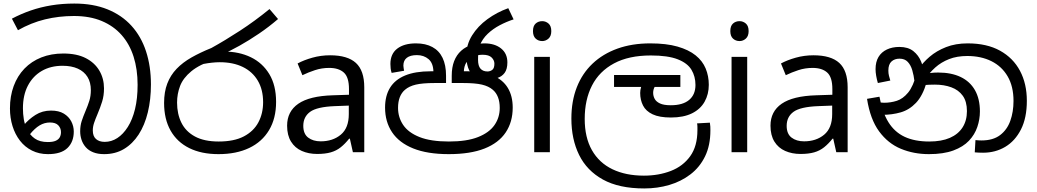

<svg xmlns="http://www.w3.org/2000/svg" viewBox="-20 -856 5832 1080"><path d="M566 11Q530 11 504 0.5Q478 -10 462 -28.5Q446 -47 438.5 -70Q431 -93 431 -117Q431 -149 439.5 -175Q448 -201 462 -234Q474 -262 482.5 -289Q491 -316 491 -349Q491 -393 472 -423.5Q453 -454 417.5 -470Q382 -486 332 -486Q265 -486 215 -457Q165 -428 137 -374.5Q109 -321 109 -247Q109 -215 114 -185Q119 -155 132 -129Q148 -96 176 -76.5Q204 -57 249 -57Q277 -57 293 -64Q309 -71 316 -83.5Q323 -96 323 -113Q323 -135 308 -151Q293 -167 261 -167Q230 -167 202.5 -150.5Q175 -134 147 -99L114 -152Q141 -185 179.5 -209.5Q218 -234 267 -234Q311 -234 339 -217Q367 -200 381 -173Q395 -146 395 -116Q395 -58 359.5 -23.5Q324 11 250 11Q200 11 160 -9Q120 -29 92.5 -64.5Q65 -100 50.5 -146.5Q36 -193 36 -246Q36 -315 57 -372Q78 -429 117.5 -470Q157 -511 212.5 -533Q268 -555 336 -555Q412 -555 462.5 -529Q513 -503 539 -458.5Q565 -414 565 -359Q565 -318 554.5 -284.5Q544 -251 528 -213Q516 -185 509 -164Q502 -143 502 -122Q502 -90 520 -74Q538 -58 569 -58Q607 -58 640 -79.5Q673 -101 699 -142Q725 -183 739.5 -242.5Q754 -302 754 -379Q754 -466 731.5 -537Q709 -608 664 -659Q619 -710 552 -738Q485 -766 396 -766Q311 -766 233 -747Q155 -728 81 -686L47 -751Q98 -778 153 -797Q208 -816 269 -826Q330 -836 398 -836Q504 -836 584.5 -803.5Q665 -771 719.5 -711Q774 -651 801.5 -567Q829 -483 829 -381Q829 -296 811.5 -224Q794 -152 760 -99.5Q726 -47 677.5 -18Q629 11 566 11Z M1209 11Q1113 11 1044.5 -23Q976 -57 939.5 -121.5Q903 -186 903 -277Q903 -339 921 -386Q939 -433 973.5 -469Q1008 -505 1057.5 -533Q1107 -561 1169 -586Q1245 -628 1329.5 -683Q1414 -738 1496 -805L1544 -749Q1493 -705 1437 -667Q1381 -629 1327.5 -599Q1274 -569 1229 -550L1187 -521Q1102 -493 1056 -455Q1010 -417 993 -372.5Q976 -328 976 -279Q976 -215 1000.5 -165.5Q1025 -116 1077 -88Q1129 -60 1210 -60Q1297 -60 1352 -89Q1407 -118 1433.5 -168Q1460 -218 1460 -281Q1460 -352 1430 -402.5Q1400 -453 1345.5 -479.5Q1291 -506 1216 -506Q1196 -506 1172.5 -503.5Q1149 -501 1125.5 -496.5Q1102 -492 1081 -485L1156 -555Q1173 -562 1193 -564Q1213 -566 1240 -566Q1325 -566 1391 -534Q1457 -502 1495 -439Q1533 -376 1533 -283Q1533 -190 1493.5 -124Q1454 -58 1381.5 -23.5Q1309 11 1209 11Z M1837 -545Q1935 -545 1982 -502Q2029 -459 2029 -365V0H1965L1948 -76H1944Q1921 -47 1896.5 -27.5Q1872 -8 1840.5 1Q1809 10 1764 10Q1716 10 1677.5 -7Q1639 -24 1617 -59.5Q1595 -95 1595 -149Q1595 -229 1658 -272.5Q1721 -316 1852 -320L1943 -323V-355Q1943 -422 1914 -448Q1885 -474 1832 -474Q1790 -474 1752 -461.5Q1714 -449 1681 -433L1654 -499Q1689 -518 1737 -531.5Q1785 -545 1837 -545ZM1863 -259Q1763 -255 1724.5 -227Q1686 -199 1686 -148Q1686 -103 1713.5 -82Q1741 -61 1784 -61Q1852 -61 1897 -98.5Q1942 -136 1942 -214V-262Z M2504 11Q2384 11 2304.5 -21Q2225 -53 2185.5 -112Q2146 -171 2146 -251Q2146 -317 2174 -362.5Q2202 -408 2259 -431.5Q2316 -455 2402 -455H2425L2418 -452Q2417 -501 2390.5 -523.5Q2364 -546 2325 -546Q2288 -546 2268.5 -531Q2249 -516 2249 -487Q2249 -482 2250.5 -472.5Q2252 -463 2253 -458L2183 -446Q2179 -458 2177.5 -470.5Q2176 -483 2176 -496Q2176 -553 2214.5 -582.5Q2253 -612 2320 -612Q2374 -612 2412 -591.5Q2450 -571 2469.5 -530.5Q2489 -490 2489 -430V-389H2425Q2357 -389 2319 -380Q2281 -371 2258 -351Q2239 -335 2229 -309.5Q2219 -284 2219 -249Q2219 -196 2248 -153Q2277 -110 2340 -85Q2403 -60 2505 -60Q2606 -60 2669 -85Q2732 -110 2761.5 -152.5Q2791 -195 2791 -249Q2791 -284 2781 -309.5Q2771 -335 2752 -351Q2729 -371 2691 -380Q2653 -389 2585 -389H2521V-430Q2521 -477 2534.5 -512Q2548 -547 2574 -570.5Q2600 -594 2635 -604L2657 -605Q2666 -607 2677.5 -609.5Q2689 -612 2705 -612Q2763 -612 2798.5 -583.5Q2834 -555 2834 -505Q2834 -467 2818.5 -446Q2803 -425 2776.5 -417Q2750 -409 2717 -409Q2673 -409 2648 -427Q2623 -445 2613 -475.5Q2603 -506 2603 -541V-543Q2603 -605 2635.5 -657Q2668 -709 2721.5 -748Q2775 -787 2839 -810L2869 -747Q2829 -734 2791 -714Q2753 -694 2723.5 -666Q2694 -638 2679 -601L2676 -586Q2672 -573 2670.5 -557Q2669 -541 2669 -520Q2669 -485 2683 -469.5Q2697 -454 2722 -454Q2737 -454 2749 -463Q2761 -472 2761 -498Q2761 -517 2745.5 -532.5Q2730 -548 2695 -548Q2665 -548 2641 -537Q2617 -526 2603.5 -505Q2590 -484 2589 -452L2583 -455H2614Q2698 -455 2753.5 -431Q2809 -407 2836.5 -361.5Q2864 -316 2864 -251Q2864 -170 2824.5 -111Q2785 -52 2705.5 -20.5Q2626 11 2504 11Z M3073 -536V0H2985V-536ZM3030 -737Q3050 -737 3065.5 -723.5Q3081 -710 3081 -681Q3081 -653 3065.5 -639Q3050 -625 3030 -625Q3008 -625 2993 -639Q2978 -653 2978 -681Q2978 -710 2993 -723.5Q3008 -737 3030 -737Z M3604 204Q3462 204 3371.5 154Q3281 104 3237.5 15.5Q3194 -73 3194 -189Q3194 -287 3224.5 -365Q3255 -443 3313 -498Q3371 -553 3453 -582.5Q3535 -612 3638 -612Q3728 -612 3791 -594Q3854 -576 3893 -544.5Q3932 -513 3949.5 -470.5Q3967 -428 3967 -379Q3967 -326 3943.5 -284Q3920 -242 3872.5 -218.5Q3825 -195 3754 -195Q3689 -195 3651 -213Q3613 -231 3597 -262.5Q3581 -294 3581 -333Q3581 -349 3586 -365.5Q3591 -382 3598 -396L3641 -374L3599 -367H3434V-434H3807V-367H3626L3687 -398Q3671 -383 3662.5 -367.5Q3654 -352 3654 -334Q3654 -316 3662.5 -300Q3671 -284 3692.5 -274Q3714 -264 3753 -264Q3821 -264 3856.5 -294Q3892 -324 3892 -378Q3892 -426 3869.5 -463.5Q3847 -501 3792 -522.5Q3737 -544 3641 -544Q3517 -544 3434 -499.5Q3351 -455 3310 -375Q3269 -295 3269 -187Q3269 -83 3309.5 -11.5Q3350 60 3425 96Q3500 132 3602 132Q3685 132 3753.5 105.5Q3822 79 3862.5 22.5Q3903 -34 3903 -124Q3903 -129 3903 -141Q3903 -153 3901 -162L3973 -166Q3975 -155 3975.5 -144.5Q3976 -134 3976 -123Q3976 -38 3946 23.5Q3916 85 3863.5 125Q3811 165 3744.5 184.5Q3678 204 3604 204Z M4183 -536V0H4095V-536ZM4140 -737Q4160 -737 4175.5 -723.5Q4191 -710 4191 -681Q4191 -653 4175.5 -639Q4160 -625 4140 -625Q4118 -625 4103 -639Q4088 -653 4088 -681Q4088 -710 4103 -723.5Q4118 -737 4140 -737Z M4556 -545Q4654 -545 4701 -502Q4748 -459 4748 -365V0H4684L4667 -76H4663Q4640 -47 4615.5 -27.5Q4591 -8 4559.5 1Q4528 10 4483 10Q4435 10 4396.5 -7Q4358 -24 4336 -59.5Q4314 -95 4314 -149Q4314 -229 4377 -272.5Q4440 -316 4571 -320L4662 -323V-355Q4662 -422 4633 -448Q4604 -474 4551 -474Q4509 -474 4471 -461.5Q4433 -449 4400 -433L4373 -499Q4408 -518 4456 -531.5Q4504 -545 4556 -545ZM4582 -259Q4482 -255 4443.5 -227Q4405 -199 4405 -148Q4405 -103 4432.5 -82Q4460 -61 4503 -61Q4571 -61 4616 -98.5Q4661 -136 4661 -214V-262Z M5205 11Q5120 11 5047.5 -19Q4975 -49 4925 -117Q4875 -185 4857 -300L4927 -312Q4943 -224 4977.5 -168.5Q5012 -113 5068.5 -86.5Q5125 -60 5207 -60Q5276 -60 5323 -80.5Q5370 -101 5394.5 -139.5Q5419 -178 5419 -231Q5419 -285 5395.5 -317.5Q5372 -350 5331 -365Q5290 -380 5239 -380Q5205 -380 5179 -377.5Q5153 -375 5127 -368L5132 -420Q5151 -429 5181 -438.5Q5211 -448 5257 -448Q5331 -448 5383.5 -423Q5436 -398 5464 -349Q5492 -300 5492 -229Q5492 -185 5477.5 -142Q5463 -99 5430.5 -64.5Q5398 -30 5342.5 -9.5Q5287 11 5205 11ZM5510 3Q5497 3 5486.5 2.5Q5476 2 5463 1L5467 -68Q5473 -67 5484.5 -66.5Q5496 -66 5501 -66Q5566 -66 5605.5 -96Q5645 -126 5663 -176.5Q5681 -227 5681 -288Q5681 -370 5648 -426.5Q5615 -483 5556.5 -512Q5498 -541 5421 -541Q5363 -541 5318.5 -523.5Q5274 -506 5241 -476.5Q5208 -447 5184 -410L5192 -392Q5170 -317 5132.5 -277.5Q5095 -238 5046.5 -224Q4998 -210 4942 -210Q4932 -210 4916.5 -212.5Q4901 -215 4889 -221L4890 -286Q4904 -282 4922.5 -280Q4941 -278 4953 -278Q4990 -278 5024.5 -289Q5059 -300 5088 -335Q5117 -370 5136 -443L5146 -467Q5171 -504 5209.5 -537Q5248 -570 5301.5 -591Q5355 -612 5423 -612Q5531 -612 5605 -571Q5679 -530 5717.5 -457.5Q5756 -385 5756 -289Q5756 -193 5723 -128Q5690 -63 5634.5 -30Q5579 3 5510 3ZM5039 -592Q5088 -592 5117.5 -568.5Q5147 -545 5161.5 -509Q5176 -473 5179 -434L5124 -398Q5120 -432 5111.5 -461Q5103 -490 5086 -508Q5069 -526 5040 -526Q5012 -526 4994.5 -510Q4977 -494 4977 -459Q4977 -443 4980.5 -429.5Q4984 -416 4988 -403L4918 -389Q4912 -409 4908.5 -429.5Q4905 -450 4905 -467Q4905 -508 4921.5 -535.5Q4938 -563 4968.5 -577.5Q4999 -592 5039 -592Z"/></svg>

Font: lsinhala25
Style: Book
Weight: 400
Designer: Jelle Bosma - Monotype Design Team
Foundry: Monotype Imaging Inc.
Version: Version 2.003